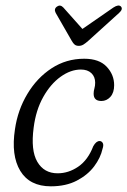

<svg xmlns="http://www.w3.org/2000/svg" viewBox="-20 -664 460 693"><path d="M272 -413Q235 -413 198.8 -387Q162.5 -361 136 -313.8Q109.5 -266.5 101.5 -203.5Q90.5 -121 114.8 -79.8Q139 -38.5 188 -38.5Q227.5 -38.5 262.5 -62.5Q297.5 -86.5 316.5 -136Q327 -155 339.5 -155Q346.5 -155 350.8 -148Q355 -141 350 -126.5Q343 -94.5 319.8 -63.5Q296.5 -32.5 257.2 -12Q218 8.5 163.5 8.5Q87 8.5 53.2 -47.2Q19.5 -103 34 -197.5Q44 -267 78.8 -325Q113.5 -383 166.2 -417.5Q219 -452 284 -452Q338 -452 365 -423.2Q392 -394.5 392 -356.5Q392 -329.5 378.5 -314.5Q365 -299.5 346 -299.5Q317.5 -299.5 318 -326.5Q318 -335.5 320.8 -345Q323.5 -354.5 323.5 -365.5Q323.5 -387 309.8 -400Q296 -413 272 -413ZM298.5 -516.5Q289 -508 281.2 -503.2Q273.5 -498.5 264.5 -498.5Q255 -498.5 249.5 -503Q244 -507.5 239 -516.5L181 -617.5Q173.5 -632 186 -640.5Q197.5 -648.5 208.5 -637L277.5 -559.5L389.5 -637Q408 -649 416.5 -640.5Q425 -631 410 -617.5Z"/></svg>

Font: Fraunces 72pt S100 Light
Style: Italic
Weight: 300
Italic angle: -16°
Version: Version 1.000; ttfautohint (v1.8.3)